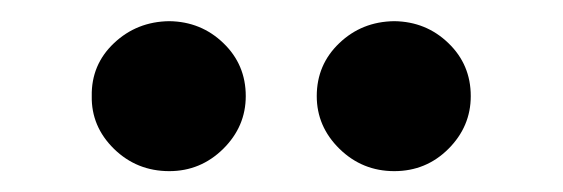

<svg xmlns="http://www.w3.org/2000/svg" viewBox="-20 -785 542 185"><path d="M143.1 -620.1Q111.8 -620.1 89.8 -641.6Q67.9 -663.1 68.4 -692.4Q67.9 -722.7 89.8 -743.4Q111.8 -764.2 143.1 -764.6Q173.8 -764.2 195.3 -743.4Q216.8 -722.7 216.8 -692.4Q216.8 -663.1 195.1 -641.6Q173.3 -620.1 143.1 -620.1ZM285.2 -692.4Q285.2 -722.7 306.9 -743.4Q328.6 -764.2 359.9 -764.6Q390.6 -764.2 412.1 -743.4Q433.6 -722.7 433.6 -692.4Q433.6 -663.1 412.1 -641.6Q390.6 -620.1 359.9 -620.1Q329.1 -620.1 307.1 -641.6Q285.2 -663.1 285.2 -692.4Z"/></svg>

Font: Inter Tight Stencil
Style: Bold
Weight: 700
Designer: Rasmus Andersson
Foundry: rsms
Version: Version 3.004;Glyphs 3.1.2 (3151)